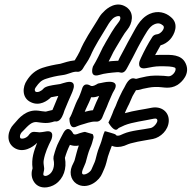

<svg xmlns="http://www.w3.org/2000/svg" viewBox="-20 -787 859 843"><path d="M352 -296C358 -312 366 -326 371 -338L377 -352C378 -353 378 -356 380 -360C392 -359 402 -361 415 -366C414 -363 413 -360 411 -356L403 -339C397 -326 393 -314 388 -303C374 -302 365 -299 352 -296ZM428 -269C436 -288 441 -301 449 -318L456 -336C466 -357 472 -376 481 -390C481 -390 507 -428 460 -428C442 -428 424 -422 414 -421C411 -421 408 -419 405 -417C390 -408 382 -408 377 -411C375 -412 349 -429 340 -396C338 -388 334 -380 331 -371L326 -359C307 -326 298 -287 285 -268C285 -268 282 -214 317 -232C320 -233 325 -235 327 -236L336 -239C353 -243 379 -255 402 -253C414 -252 424 -260 428 -269ZM287 -151C299 -147 310 -145 326 -148C318 -126 314 -106 308 -85C307 -79 301 -70 296 -58C281 -22 296 13 326 25C371 43 417 5 429 -26C434 -38 442 -53 447 -73L454 -100C458 -114 465 -130 471 -147C486 -140 506 -140 526 -147L543 -154C550 -157 556 -158 564 -160C589 -167 623 -171 652 -177C685 -184 719 -215 721 -255C723 -296 688 -322 646 -314C608 -306 569 -302 528 -290C529 -293 531 -297 533 -302L541 -319C550 -335 555 -351 562 -365L570 -379C573 -383 574 -386 577 -391C582 -391 591 -392 597 -394L607 -397C622 -400 644 -405 659 -405H676C695 -405 726 -394 759 -414C778 -426 817 -463 795 -509C776 -550 726 -546 700 -546H681C674 -546 670 -546 661 -545C669 -560 677 -574 685 -588C700 -592 715 -601 727 -614C745 -634 769 -682 729 -713C707 -732 673 -742 637 -726C591 -705 573 -656 555 -626C536 -593 522 -563 505 -533L499 -520H492C486 -520 480 -519 475 -519C468 -519 466 -518 457 -517C464 -531 471 -544 478 -559L489 -578C506 -605 523 -638 540 -658C559 -681 574 -731 533 -757C492 -783 451 -753 434 -734L427 -727C419 -718 413 -707 407 -697C382 -656 351 -612 330 -561C325 -550 317 -537 308 -522C281 -519 263 -512 245 -507C219 -503 190 -497 166 -489C134 -478 114 -459 98 -434C79 -407 74 -357 116 -338C154 -320 188 -344 204 -360C214 -362 226 -364 236 -366C230 -352 223 -335 217 -320L211 -306C211 -305 211 -305 210 -304C194 -301 184 -297 180 -297C177 -297 153 -300 149 -301C95 -308 62 -267 46 -248L38 -239C18 -218 2 -167 41 -139C80 -112 125 -141 143 -160C129 -124 117 -91 123 -48C118 -34 116 -13 126 6C148 48 198 39 224 21C259 -3 274 -47 265 -94C270 -112 278 -133 287 -151ZM131 -208H129C116 -208 110 -199 104 -191C93 -179 76 -176 70 -180C68 -181 64 -192 75 -206L83 -214C103 -235 119 -253 141 -251C149 -250 168 -247 180 -247C206 -247 218 -255 221 -254C242 -250 252 -272 258 -287L263 -302C273 -327 284 -352 295 -377C297 -383 299 -385 302 -396C302 -396 317 -436 272 -426C262 -424 252 -420 244 -418L224 -415C211 -413 180 -409 171 -398C162 -387 146 -380 137 -384C135 -385 128 -392 138 -405C151 -423 160 -434 182 -441C203 -448 229 -454 253 -457C278 -460 292 -470 311 -472H318C329 -470 340 -478 344 -486C352 -501 366 -517 377 -541C396 -586 424 -627 450 -671C454 -679 460 -687 465 -694L472 -702C482 -714 500 -719 506 -715C508 -714 512 -704 501 -690C479 -663 460 -629 445 -603L434 -583L433 -582C418 -551 405 -523 388 -495C388 -495 370 -444 416 -458C437 -465 469 -468 494 -470H500C501 -470 504 -470 506 -469C526 -463 534 -481 541 -494L549 -509C567 -541 581 -572 598 -602C619 -638 634 -670 657 -680C675 -688 685 -684 696 -675C699 -672 704 -664 690 -648C682 -640 676 -637 667 -636C659 -635 652 -630 649 -625C630 -596 613 -563 599 -533C597 -529 594 -522 593 -519C593 -519 579 -480 622 -488C643 -492 662 -496 681 -496H700C735 -496 749 -491 750 -488C754 -480 746 -464 733 -456C720 -448 714 -455 676 -455H659C635 -455 611 -449 594 -445L583 -442C577 -440 575 -441 572 -442C547 -450 533 -416 526 -403L517 -387C508 -369 501 -354 495 -340L488 -322C485 -315 481 -308 479 -303L473 -287C468 -274 462 -261 456 -249C456 -249 481 -204 497 -221C501 -226 506 -227 512 -230L527 -237C562 -251 610 -256 656 -266C666 -268 671 -265 671 -257C670 -246 655 -228 642 -225C609 -218 555 -214 523 -200L507 -193C491 -188 488 -195 487 -197C487 -198 440 -212 440 -211C432 -195 429 -177 425 -166C420 -150 411 -132 406 -112L399 -85C396 -73 389 -62 382 -44C378 -33 359 -20 347 -21C329 -23 352 -59 356 -73C363 -98 367 -116 375 -135C383 -152 386 -165 390 -180C392 -186 390 -192 387 -198C387 -198 354 -208 353 -208C352 -208 340 -206 329 -202L318 -198C306 -194 302 -199 301 -201C301 -201 280 -245 257 -201C253 -193 249 -186 246 -180L238 -164C229 -147 222 -126 216 -103C215 -100 215 -98 215 -95C215 -92 214 -89 215 -87C222 -56 211 -31 196 -21C180 -10 172 -16 171 -18C168 -25 175 -39 174 -48C172 -64 170 -73 172 -84C178 -117 191 -145 205 -173C205 -173 226 -220 177 -209C169 -207 161 -207 154 -206C148 -206 140 -208 131 -208Z"/></svg>

Font: Dictator
Style: Stencil
Weight: 500
Version: Version MIL.1277